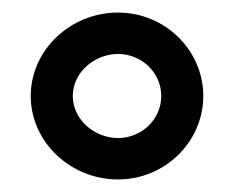

<svg xmlns="http://www.w3.org/2000/svg" viewBox="-20 -776 373 306"><path d="M29 -623C29 -549 93 -490 168 -490C243 -490 304 -550 304 -623C304 -696 243 -756 168 -756C93 -756 29 -697 29 -623ZM96 -623C96 -660 130 -690 168 -690C206 -690 237 -660 237 -623C237 -586 206 -556 168 -556C130 -556 96 -586 96 -623Z"/></svg>

Font: Charger Pro
Style: Bd
Weight: 700
Designer: Jasper
Foundry: Cannot Into Space Fonts
Version: Version 1.09